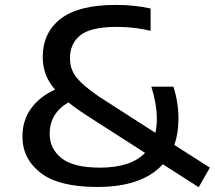

<svg xmlns="http://www.w3.org/2000/svg" viewBox="-20 -770 894 800"><path d="M385.5 9Q225 9 149.2 -49.8Q73.5 -108.5 73.5 -201Q73.5 -269 110.2 -319Q147 -369 209.5 -396.5Q180.5 -430.5 169.2 -463.5Q158 -496.5 158 -532Q158 -633.5 232.5 -691.5Q307 -749.5 462 -749.5Q505 -749.5 541.2 -745.5Q577.5 -741.5 607.5 -734.5V-641.5Q578.5 -649 542.8 -653.5Q507 -658 468 -658Q358.5 -658 315 -623.2Q271.5 -588.5 271.5 -527.5Q271.5 -499 281.8 -475Q292 -451 319.2 -425Q346.5 -399 397 -364.5L627.5 -216.5Q633.5 -243.5 633.5 -275Q633.5 -307 627.2 -341.8Q621 -376.5 610.5 -409H702.5Q723.5 -344 723.5 -275.5Q723.5 -215 706.5 -166L854.5 -71.5L808 10L658.5 -85.5Q572.5 9 385.5 9ZM187 -212.5Q187 -150.5 236.2 -111Q285.5 -71.5 397.5 -71.5Q459 -71.5 506.5 -86.5Q554 -101.5 584.5 -133L350.5 -283Q300.5 -315 265 -343.5Q187 -297.5 187 -212.5Z"/></svg>

Font: Encode Sans Expanded Expanded Medium
Style: Regular
Weight: 500
Width: 7
Designer: Multiple Designers
Foundry: Impallari Type
Version: Version 3.000; ttfautohint (v1.8.3) -l 8 -r 50 -G 200 -x 14 